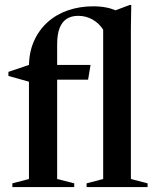

<svg xmlns="http://www.w3.org/2000/svg" viewBox="-20 -756 633 776"><path d="M211 -32.5 280 -15V0H30V-15L97 -32.5V-486Q97 -544 117 -589.2Q137 -634.5 172.2 -666.2Q207.5 -698 254.8 -714.2Q302 -730.5 356.5 -730.5Q387 -730.5 412.2 -725.2Q437.5 -720 462.5 -707L431.5 -708.5L504.5 -736H510.5L509 -644.5V-32.5L576.5 -15V0H330V-15L397 -32.5V-636Q381 -661.5 354.5 -676.8Q328 -692 296 -692Q268.5 -692 249.5 -679.8Q230.5 -667.5 220.8 -642.2Q211 -617 211 -577ZM346 -493.5 336 -434H123L103.5 -424L14 -449V-465.5L110 -498L148.5 -493.5Z"/></svg>

Font: Newsreader 60pt Medium
Style: Regular
Weight: 500
Designer: Hugues Gentile
Foundry: Production Type
Version: Version 1.003